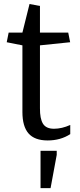

<svg xmlns="http://www.w3.org/2000/svg" viewBox="-20 -693 402 962"><path d="M92.3 -131.8V-465.8L13.7 -481.4L23.4 -529.8H92.3L127.9 -672.9L180.2 -663.1V-529.8H321.8L331.5 -481.4L180.2 -465.8V-150.9Q179.7 -98.6 195.3 -73.2Q210.9 -47.9 250.5 -47.9Q290 -47.9 332 -66.9V-21Q283.2 10.7 218.8 10.7Q153.8 10.7 123 -24.4Q92.3 -59.6 92.3 -131.8ZM183.1 62.5H264.2V83L233.4 249.5H183.1Z"/></svg>

Font: NoticiaText-Regular
Style: Regular
Weight: 400
Designer: JM Sole
Foundry: JM Sole
Version: Version 1.003